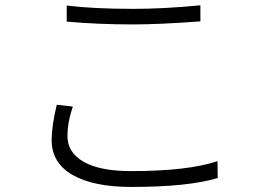

<svg xmlns="http://www.w3.org/2000/svg" viewBox="-20 -698 1017 735"><path d="M235.4 -676.8Q335.9 -664.1 490.2 -664.1Q608.4 -664.1 747.1 -677.7V-616.2Q589.8 -604.5 491.2 -604.5Q355.5 -604.5 235.4 -615.2ZM177.7 -162.1Q177.7 -214.8 197.3 -296.9L258.8 -290Q238.3 -230.5 238.3 -175.8Q238.3 -114.3 300.3 -78.6Q362.3 -43 481.4 -43Q700.2 -43 812.5 -81.1L813.5 -16.6Q701.2 17.6 482.4 17.6Q337.9 17.6 257.8 -28.3Q177.7 -74.2 177.7 -162.1Z"/></svg>

Font: Min Sans Light
Style: Regular
Weight: 300
Designer: Jinseong-Kim, NotoSansCJK, Nunito
Foundry: Jinseong-Kim
Version: Version 1.400;Glyphs 3.1.2 (3151)